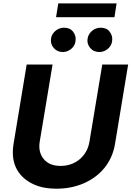

<svg xmlns="http://www.w3.org/2000/svg" viewBox="-20 -1111 781 1141"><path d="M60.4 -255 138.5 -727.3H292.3L215.9 -268.1Q206 -207 240.1 -165.5Q273.8 -125 340.2 -125Q372.9 -125 401.6 -135.1Q430.4 -145.2 452.9 -164.1Q475.5 -182.9 490.8 -209.3Q506 -235.8 511.4 -268.1L587.7 -727.3H741.5L663.4 -255Q656.2 -212.4 639.6 -176.1Q622.9 -139.9 598.4 -110.4Q573.9 -81 542.6 -58.4Q511.4 -35.9 475.3 -20.6Q439.3 -5.3 399.3 2.5Q359.4 10.3 317.5 10.3Q271.3 10.3 234.2 2.3Q197.1 -5.7 164.8 -23.1Q101.6 -57.5 74.6 -115.6Q47.6 -173.7 60.4 -255ZM326.3 -1090.9H672.9L660.2 -1008.9H313.2ZM500.7 -883.2Q503.2 -896.7 510.3 -908.2Q517.4 -919.7 527.7 -928.3Q538 -936.8 550.8 -941.6Q563.6 -946.4 577.4 -946.4Q594.8 -946.4 608.5 -940.7Q622.2 -935 631.7 -922.6Q651.6 -896.7 646 -865.1Q644.2 -851.6 637.3 -840Q630.3 -828.5 619.9 -820Q609.4 -811.4 596.8 -806.6Q584.2 -801.8 570.7 -801.8Q553.6 -801.8 540 -807.7Q526.3 -813.6 516 -826Q495 -851.2 500.7 -883.2ZM283.4 -883.2Q285.5 -896.7 292.6 -908.2Q299.7 -919.7 310.2 -928.3Q320.7 -936.8 333.6 -941.6Q346.6 -946.4 360.1 -946.4Q377.5 -946.4 391.2 -940.7Q404.8 -935 414.4 -922.6Q434.3 -896.7 428.6 -865.1Q426.8 -851.6 419.9 -840Q413 -828.5 402.5 -820Q392 -811.4 379.4 -806.6Q366.8 -801.8 353.3 -801.8Q320 -801.8 299 -826.3Q278.1 -850.5 283.4 -883.2Z"/></svg>

Font: Inter P
Style: Bold Italic
Weight: 700
Italic angle: 9.39999°
Designer: Rasmus Andersson
Foundry: rsms
Version: Version 3.018;git-588b23468